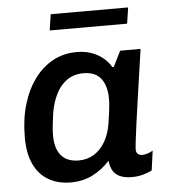

<svg xmlns="http://www.w3.org/2000/svg" viewBox="-51 -732 705 788"><g transform="rotate(-5 301.5 -337.5)"><path d="M210 10Q157 10 118 -12.5Q79 -35 58 -79.5Q37 -124 37 -190Q37 -265 55 -325.5Q73 -386 105.5 -430Q138 -474 182 -497.5Q226 -521 278 -521Q328 -521 364.5 -500.5Q401 -480 420 -447H426L458 -511H542Q536 -470 528.5 -418.5Q521 -367 513.5 -314.5Q506 -262 499.5 -216Q493 -170 489.5 -139.5Q486 -109 486 -102Q486 -89 493 -83Q500 -77 511 -77Q522 -77 535 -81.5Q548 -86 555 -91L544 -10Q531 -3 509 3.5Q487 10 461 10Q430 10 410.5 0.5Q391 -9 382 -26Q373 -43 371 -65Q340 -31 300 -10.5Q260 10 210 10ZM250 -77Q285 -77 312.5 -94Q340 -111 358.5 -142.5Q377 -174 384 -217Q391 -263 393 -283.5Q395 -304 395 -318Q395 -371 372 -401.5Q349 -432 299 -432Q260 -432 231.5 -412Q203 -392 186 -357.5Q169 -323 162 -281Q156 -238 154.5 -219.5Q153 -201 153 -188Q153 -135 177 -106Q201 -77 250 -77ZM177 -619 187 -685H506L496 -619Z"/></g></svg>

Font: Chivo Medium
Style: Italic
Weight: 500
Italic angle: -8.05°
Designer: Hector Gatti
Foundry: Omnibus-Type
Version: Version 2.002